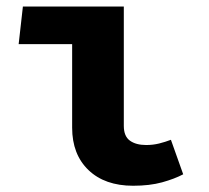

<svg xmlns="http://www.w3.org/2000/svg" viewBox="-20 -565 655 602"><path d="M206.2 -426.7H38.5L51.8 -544.6H368.2V-170.3Q368.2 -137.9 387.2 -124.1Q406.2 -110.3 438.5 -110.3Q459.5 -110.3 479 -115.1Q498.5 -120 515.9 -126.7L554.4 -18.5Q527.2 -4.1 488.2 6.7Q449.2 17.4 397.4 17.4Q308.7 17.4 257.4 -31.8Q206.2 -81 206.2 -164.6Z"/></svg>

Font: Fira Code
Style: Bold
Weight: 700
Monospace: yes
Designer: Carrois Corporate, Edenspiekermann AG, Nikita Prokopov
Foundry: Carrois Corporate, Edenspiekermann AG, Nikita Prokopov
Version: Version 6.000; ttfautohint (v1.8.2) -l 8 -r 50 -G 200 -x 14 